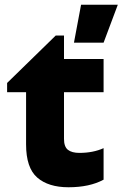

<svg xmlns="http://www.w3.org/2000/svg" viewBox="-20 -779 517 810"><path d="M417 -21Q358 11 269 11Q184 11 137 -30Q90 -71 90 -170V-390H10V-429L215 -629H250V-530H417V-390H250V-193Q250 -160 266.5 -147Q283 -134 315 -134Q373 -134 417 -154ZM477 -759 417 -599H292L322 -759Z"/></svg>

Font: Roundo
Style: Bold
Weight: 700
Designer: Namrata Goyal (Gurmukhi), Shiva Nallaperumal (Latin)
Foundry: Indian Type Foundry
Version: Version 1.000;PS 1.0;hotconv 1.0.88;makeotf.lib2.5.647800